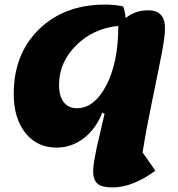

<svg xmlns="http://www.w3.org/2000/svg" viewBox="-20 -620 777 839"><path d="M472 199Q425 199 406 182.5Q387 166 387 128Q387 110 392 80.5Q397 51 402.5 25.5Q408 0 419.5 -47.5Q431 -95 437 -123L427 -128Q399 -56 345.5 -15.5Q292 25 227 25Q142 25 91 -39Q40 -103 40 -210Q40 -384 150.5 -492Q261 -600 439 -600Q481 -600 518 -592Q526 -573 529 -541Q570 -575 628 -575Q701 -575 701 -496Q701 -461 686.5 -385.5Q672 -310 646 -185Q620 -60 603 46L659 126Q559 199 472 199ZM238 -249Q238 -200 258.5 -173.5Q279 -147 316 -147Q392 -147 444.5 -247Q497 -347 497 -507Q388 -496 313 -422Q238 -348 238 -249Z"/></svg>

Font: Lemonada
Style: Bold
Weight: 700
Designer: Mohamed Gaber (Arabic), Eduardo Tunni (Latin)
Foundry: Kief Type Foundry
Version: Version 4.004